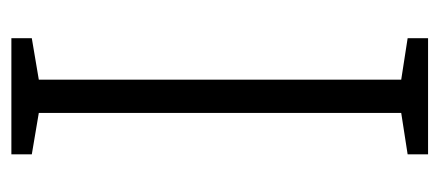

<svg xmlns="http://www.w3.org/2000/svg" viewBox="-232 -522 754 329"><g transform="rotate(-90 144.5 -357.0)"><path d="M244 0H45V-35L116 -46V-667L45 -679V-714H244V-679L173 -667V-46L244 -35Z"/></g></svg>

Font: Noto Sans Arabic SemCond Light
Style: Regular
Weight: 300
Width: 4
Designer: Monotype Design Team, Nadine Chahine, Nizar Qandah and Khaled Hosny
Foundry: Monotype Imaging Inc.
Version: Version 2.012; ttfautohint (v1.8.4.7-5d5b)